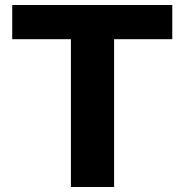

<svg xmlns="http://www.w3.org/2000/svg" viewBox="-20 -749 739 769"><path d="M264 0V-592H29V-729H670V-592H437V0Z"/></svg>

Font: Hubot Sans Condensed ExtraLight
Style: Bold
Weight: 700
Version: Version 2.000